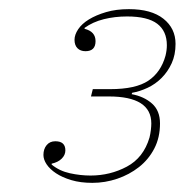

<svg xmlns="http://www.w3.org/2000/svg" viewBox="-20 -724 404 420"><path d="M182 -324Q156 -324 136 -330Q116 -336 102.5 -345Q89 -354 82 -364.5Q75 -375 75 -385Q75 -398 82 -406.5Q89 -415 101 -415Q123 -415 123 -395Q123 -385 115 -377Q107 -369 93 -366V-364Q110 -350 133 -345Q156 -340 178 -340Q221 -340 257.5 -359.5Q294 -379 307 -423Q309 -431 310 -439.5Q311 -448 311 -454Q311 -513 218 -513H179L183 -529H221Q277 -529 304.5 -547.5Q332 -566 342 -602Q345 -614 345 -625Q345 -656 324 -672Q303 -688 258 -688Q231 -688 207 -682Q183 -676 165 -663V-661Q189 -655 189 -634Q189 -612 167 -612Q156 -612 149.5 -618.5Q143 -625 143 -637Q143 -648 151 -660Q159 -672 174.5 -681.5Q190 -691 212 -697.5Q234 -704 262 -704Q311 -704 337.5 -683Q364 -662 364 -628Q364 -604 355.5 -585.5Q347 -567 333.5 -553.5Q320 -540 303 -532Q286 -524 269 -521L268 -518Q295 -513 312.5 -497.5Q330 -482 330 -454Q330 -423 317.5 -399Q305 -375 284 -358.5Q263 -342 236.5 -333Q210 -324 182 -324Z"/></svg>

Font: IBM Plex Serif Thin
Style: Italic
Weight: 100
Italic angle: -14°
Designer: Mike Abbink, Paul van der Laan, Pieter van Rosmalen
Foundry: Bold Monday
Version: Version 3.001